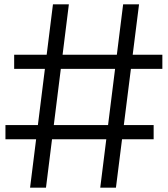

<svg xmlns="http://www.w3.org/2000/svg" viewBox="-20 -861 769 881"><path d="M618 -841 512 0H440L545 -841ZM725 -610V-545H45V-610ZM296 -841 191 0H118L223 -841ZM685 -287V-222H5V-287Z"/></svg>

Font: Matangi Medium
Style: Regular
Weight: 500
Designer: Prashant Pant
Foundry: The Graphic Ant
Version: Version 3.002